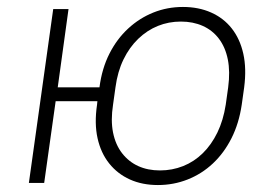

<svg xmlns="http://www.w3.org/2000/svg" viewBox="-20 -526 780 552"><path d="M434 6Q389 6 353.5 -10Q318 -26 294 -56Q270 -86 260.5 -128.5Q251 -171 259 -225L260 -235H140L107 0H63L133 -500H177L146 -275H266Q273 -329 294.5 -371.5Q316 -414 348.5 -444Q381 -474 421 -490Q461 -506 506 -506Q551 -506 587 -490Q623 -474 646.5 -444Q670 -414 679.5 -371.5Q689 -329 682 -275L675 -225Q667 -171 645.5 -128.5Q624 -86 592 -56Q560 -26 519.5 -10Q479 6 434 6ZM440 -36Q475 -36 506.5 -48.5Q538 -61 563 -85.5Q588 -110 605 -145Q622 -180 629 -225L636 -275Q642 -320 635 -355Q628 -390 609.5 -414.5Q591 -439 563 -451.5Q535 -464 500 -464Q465 -464 434 -451.5Q403 -439 377.5 -414.5Q352 -390 335 -355Q318 -320 312 -275L305 -225Q298 -180 305 -145Q312 -110 331 -85.5Q350 -61 377.5 -48.5Q405 -36 440 -36Z"/></svg>

Font: Retni Sans Light
Style: Italic
Weight: 300
Italic angle: -8°
Designer: Vitaly Kuzmin
Foundry: ParaType Ltd.
Version: Version 1.00;June 10, 2019;FontCreator 11.5.0.2425 64-bit; t